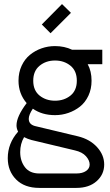

<svg xmlns="http://www.w3.org/2000/svg" viewBox="-20 -708 540 942"><path d="M228 -544.9 185.1 -587.9 284.2 -688 328.1 -645ZM98.1 -35.2Q79.1 -2.4 79.1 38.1Q79.1 82 102.5 112.5Q126 143.1 172.9 143.1H355Q384.3 143.1 402.1 130.9Q419.9 118.7 419.9 99.1Q419.9 79.1 401.9 58.6Q383.8 38.1 347.2 29.8L134.8 -21Q116.2 -25.9 98.1 -35.2ZM150.9 -89.8 362.8 -39.1Q420.9 -24.9 456.1 13.7Q491.2 52.2 491.2 99.1Q491.2 147.9 454.1 180.9Q417 213.9 355 213.9H172.9Q100.1 213.9 59.1 172.6Q18.1 131.3 18.1 67.9Q18.1 -4.9 68.8 -62Q61 -77.6 61 -92.8Q61 -136.2 110.8 -202.1Q70.8 -248.5 70.8 -312Q70.8 -352.5 86.2 -385.5Q101.6 -418.5 127.2 -439.2Q152.8 -460 184.3 -470.9Q215.8 -481.9 250 -481.9Q295.9 -481.9 334 -463.9H481.9V-393.1H410.2Q429.2 -358.9 429.2 -312Q429.2 -271.5 413.8 -238.5Q398.4 -205.6 372.8 -185.3Q347.2 -165 315.7 -154.1Q284.2 -143.1 250 -143.1Q186 -143.1 141.1 -174.8Q121.1 -145 121.1 -125Q121.1 -98.1 150.9 -89.8ZM356.9 -312Q356.9 -360.4 325.7 -385.7Q294.4 -411.1 250 -411.1Q205.6 -411.1 174.3 -385.5Q143.1 -359.9 143.1 -312Q143.1 -264.2 174.3 -239Q205.6 -213.9 250 -213.9Q294.4 -213.9 325.7 -239Q356.9 -264.2 356.9 -312Z"/></svg>

Font: Rawengulk
Style: Bold
Weight: 700
Version: Version 0.92